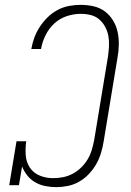

<svg xmlns="http://www.w3.org/2000/svg" viewBox="-20 -763 540 791"><path d="M212 8Q189 8 166.5 3.5Q144 -1 125 -12Q106 -23 92.5 -40Q79 -57 71 -77L58 0H18L48 -181H88Q84 -152 86 -123.5Q88 -95 103 -72.5Q118 -50 144 -39.5Q170 -29 198 -29Q219 -29 239.5 -33Q260 -37 279 -47Q298 -57 314 -72.5Q330 -88 341 -106.5Q352 -125 358 -145Q364 -165 368 -186L425 -531Q428 -552 429 -573.5Q430 -595 426.5 -614.5Q423 -634 413.5 -652Q404 -670 389 -683Q374 -696 354 -701Q334 -706 312 -706Q284 -706 255 -696.5Q226 -687 203.5 -666Q181 -645 167.5 -617.5Q154 -590 149 -561H109Q113 -585 121.5 -608Q130 -631 144 -652.5Q158 -674 176.5 -692Q195 -710 217.5 -722Q240 -734 264.5 -738.5Q289 -743 312 -743Q340 -743 366 -737Q392 -731 412 -716Q432 -701 445.5 -679Q459 -657 464.5 -631.5Q470 -606 469.5 -579Q469 -552 464 -525L407 -180Q403 -156 396 -132.5Q389 -109 376.5 -87Q364 -65 346 -46Q328 -27 306 -14.5Q284 -2 259.5 3Q235 8 212 8Z"/></svg>

Font: Iosevka Curly Slab XLtObl
Style: Regular
Weight: 200
Italic angle: -9°
Monospace: yes
Designer: Belleve Invis
Foundry: Belleve Invis
Version: Version 11.1.0; ttfautohint (v1.8.3)